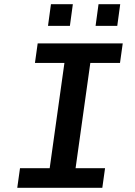

<svg xmlns="http://www.w3.org/2000/svg" viewBox="-20 -892 640 912"><path d="M62 0 75 -93H216L286 -593H146L159 -686H563L550 -593H409L339 -93H479L466 0ZM208 -769 222 -872H326L312 -769ZM434 -769 448 -872H551L537 -769Z"/></svg>

Font: Chivo Mono Medium
Style: Italic
Weight: 500
Italic angle: -8.05°
Monospace: yes
Designer: Hector Gatti
Foundry: Omnibus-Type
Version: Version 1.008